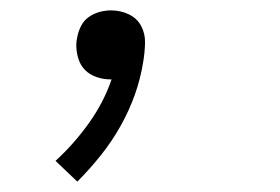

<svg xmlns="http://www.w3.org/2000/svg" viewBox="-20 -145 540 370"><path d="M129 205 87 165Q123 132 151.5 92Q180 52 195 8Q195 8 194 8Q193 8 193 8Q179 8 166 3.5Q153 -1 144 -10Q135 -19 131 -32Q127 -45 127 -58Q127 -62 127.5 -66Q128 -70 129 -74Q131 -85 136.5 -95.5Q142 -106 151.5 -112.5Q161 -119 172 -122Q183 -125 194 -125Q212 -125 228 -117.5Q244 -110 252 -95Q260 -80 259.5 -62Q259 -44 256 -26Q251 6 240 37Q229 68 212.5 97.5Q196 127 174.5 154Q153 181 129 205Z"/></svg>

Font: Iosevka Curly Light Oblique
Style: Regular
Weight: 300
Italic angle: -9°
Monospace: yes
Designer: Belleve Invis
Foundry: Belleve Invis
Version: Version 11.1.0; ttfautohint (v1.8.3)